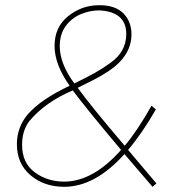

<svg xmlns="http://www.w3.org/2000/svg" viewBox="-20 -719 678 739"><path d="M567 0 459 -126Q346 0 227 0Q150 0 97.5 -44.5Q45 -89 45 -164Q45 -228 86 -278Q136 -336 248 -389Q190 -471 190 -542Q190 -615 242.5 -657Q295 -699 362 -699Q424 -699 455 -667.5Q486 -636 486 -587Q486 -503 396 -444Q365 -424 343 -413L279 -381Q332 -308 460 -158Q509 -216 563 -312L580 -298Q528 -207 473 -142L582 -13ZM266 -398Q313.5 -420.5 345.2 -438.5Q377 -456.5 405 -477Q466 -520 466 -588Q466 -674 362 -679Q324.5 -679 289.5 -663.8Q254.5 -648.5 232.2 -617.8Q210 -587 210 -541Q210 -474 266 -398ZM227 -20Q338 -20 446 -142Q313 -300 260 -371Q154 -326 93 -253Q65 -216 65 -162Q65 -92 113.5 -56Q162 -20 227 -20Z"/></svg>

Font: Argentum Sans Thin
Style: Italic
Weight: 100
Italic angle: -11°
Designer: Julieta Ulanovsky (font), Cristiano Sobral (main changes and remaster)
Foundry: Julieta Ulanovsky (font), Cristiano Sobral (main changes and remaster)
Version: Version 2.007;June 15, 2022;FontCreator 14.0.0.2814 64-bit; 